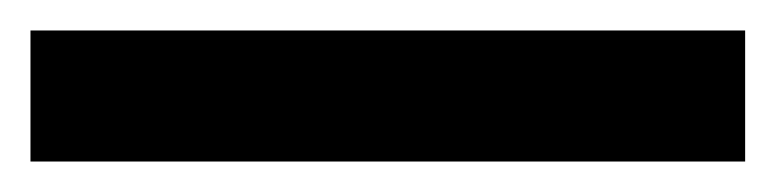

<svg xmlns="http://www.w3.org/2000/svg" viewBox="-22 60 509 126"><path d="M467 166V80H-2V166Z"/></svg>

Font: Noto Sans Lao SemiBold
Style: Regular
Weight: 600
Designer: Monotype Design Team
Foundry: Monotype Imaging Inc.
Version: Version 2.003